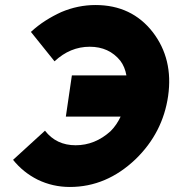

<svg xmlns="http://www.w3.org/2000/svg" viewBox="-20 -732 693 764"><path d="M360 -712Q504 -712 588 -604Q670 -497 649 -350Q628 -204 520 -99Q404 12 258 12Q190 12 130 -17Q72 -46 32 -96L159 -212Q204 -154 281 -154Q358 -154 420 -210Q433 -223 443 -238Q453 -253 460 -268H242L266 -432H483Q477 -466 459 -490Q414 -546 337 -546Q259 -546 197 -488L103 -605Q130 -630 160.5 -649.5Q191 -669 224 -684Q257 -698 291 -705Q325 -712 360 -712Z"/></svg>

Font: Unageo
Style: ExtraBold-Italic
Weight: 800
Designer: Richard Sepsi
Foundry: Richard Sepsi
Version: Version 2.000